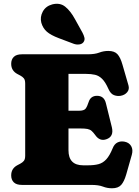

<svg xmlns="http://www.w3.org/2000/svg" viewBox="-20 -991 747 1029"><path d="M40 -649Q40 -672.5 54 -686.2Q68 -700 97.5 -700H448.5Q488.5 -700 511.5 -709Q534.5 -718 560.5 -718Q593.5 -718 609.5 -700.5Q625.5 -683 636.5 -644L668.5 -533.5Q674.5 -512.5 661.8 -497Q649 -481.5 626.5 -477.5Q608.5 -474.5 590.8 -481.2Q573 -488 561.5 -513.5Q545 -551 527.5 -568.2Q510 -585.5 489.2 -590.2Q468.5 -595 441.5 -595H347V-397.5H403Q430.5 -397.5 439 -409Q447.5 -420.5 455 -444Q465.5 -477.5 500 -477.5Q538 -477.5 547.5 -438L579.5 -309Q591.5 -258.5 549.5 -244.5Q514.5 -232.5 490.5 -267Q480 -281.5 471.2 -289.2Q462.5 -297 448.8 -299.8Q435 -302.5 409.5 -302.5H347V-186Q347 -105 426 -105H451.5Q484.5 -105 508 -111.2Q531.5 -117.5 549.5 -137Q567.5 -156.5 583.5 -195.5Q592.5 -219 609.8 -227.5Q627 -236 648.5 -231.5Q672.5 -226.5 683.2 -207.5Q694 -188.5 686.5 -161.5L656.5 -56Q645.5 -18 629.5 0Q613.5 18 580.5 18Q554.5 18 531.5 9Q508.5 0 468.5 0H97.5Q68 0 54 -13.8Q40 -27.5 40 -51Q40 -88 73 -105.5L89 -114Q100.5 -120 107.8 -128.8Q115 -137.5 115 -157V-543Q115 -562.5 107.8 -571.2Q100.5 -580 89 -586L73 -594.5Q40 -612 40 -649ZM381.5 -889 422 -816Q429.5 -802 432.5 -789Q435.5 -776 427 -764.5Q419 -754.5 404 -752.8Q389 -751 374.5 -756.5L295 -786.5Q252.5 -802.5 231.2 -821Q210 -839.5 201.5 -869Q193.5 -899.5 209.2 -928.8Q225 -958 260 -967.5Q301.5 -978 330 -954.8Q358.5 -931.5 381.5 -889Z"/></svg>

Font: Fraunces 9pt S100 Black
Style: Regular
Weight: 900
Version: Version 1.000; ttfautohint (v1.8.3)